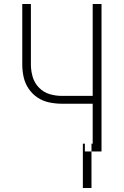

<svg xmlns="http://www.w3.org/2000/svg" viewBox="-20 -755 616 957"><path d="M442 0H486V-735H442V-277H288Q257 -277 227 -286Q197 -295 174.5 -318Q152 -341 143 -371.5Q134 -402 134 -433V-735H91V-433Q91 -401 98 -370Q105 -339 123 -312.5Q141 -286 167.5 -268.5Q194 -251 225.5 -244.5Q257 -238 288 -238H442ZM436 0H442V-39H436ZM436 182V0H403V-39H393V182Z"/></svg>

Font: Iosevka Sparkle Extralight
Style: Regular
Weight: 200
Designer: Belleve Invis
Foundry: Belleve Invis
Version: Version 4.5.0; ttfautohint (v1.8.3)